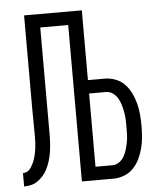

<svg xmlns="http://www.w3.org/2000/svg" viewBox="-53 -781 705 828"><g transform="rotate(-5 300.0 -367.5)"><path d="M18 0V-58Q26 -58 33.5 -61Q41 -64 46.5 -70Q52 -76 56 -83Q60 -90 63.5 -97Q67 -104 69.5 -111.5Q72 -119 74 -127Q76 -135 77.5 -143Q79 -151 80 -158.5Q81 -166 81.5 -174Q82 -182 82.5 -190Q83 -198 83 -206Q83 -214 83 -222Q83 -251 82.5 -279Q82 -307 82 -335V-735H332V-433H405Q429 -433 452 -424Q475 -415 491.5 -397.5Q508 -380 518.5 -358Q529 -336 535 -312.5Q541 -289 543 -265Q545 -241 545 -217Q545 -192 543 -168Q541 -144 535 -120.5Q529 -97 518.5 -75Q508 -53 491.5 -35.5Q475 -18 452 -9Q429 0 405 0H268V-677H147V-335Q147 -311 147 -287Q147 -263 147 -239Q147 -224 147 -208.5Q147 -193 146 -177.5Q145 -162 143 -147Q141 -132 137.5 -117Q134 -102 129 -88Q124 -74 116.5 -60.5Q109 -47 98.5 -35.5Q88 -24 75.5 -15.5Q63 -7 48 -3.5Q33 0 18 0ZM332 -58H405Q421 -58 434.5 -67.5Q448 -77 456 -91Q464 -105 468.5 -121Q473 -137 476 -152.5Q479 -168 479.5 -184.5Q480 -201 480 -217Q480 -233 479.5 -249Q479 -265 476 -281Q473 -297 468.5 -312.5Q464 -328 456 -342Q448 -356 434.5 -365.5Q421 -375 405 -375H332Z"/></g></svg>

Font: Iosevka Curly Light Extended
Style: Regular
Weight: 300
Width: 7
Monospace: yes
Designer: Belleve Invis
Foundry: Belleve Invis
Version: Version 11.1.0; ttfautohint (v1.8.3)